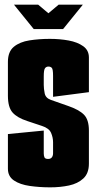

<svg xmlns="http://www.w3.org/2000/svg" viewBox="-20 -795 416 825"><path d="M40 -775H144L188 -738L232 -775H336L251 -670H125ZM196 10Q150 10 108 4Q66 -2 40 -19.5Q14 -37 14 -70V-219L168 -234V-136Q168 -126 171 -119Q174 -112 187 -112Q195 -112 199.5 -115.5Q204 -119 206 -124.5Q208 -130 208 -136V-184Q208 -204 199.5 -224Q191 -244 160 -254L97 -275Q54 -289 34 -311.5Q14 -334 14 -384V-529Q14 -573 39.5 -594Q65 -615 106.5 -621.5Q148 -628 194 -628Q237 -628 275 -621Q313 -614 337.5 -596.5Q362 -579 362 -548V-399L208 -379V-469Q208 -498 202.5 -503.5Q197 -509 188 -509Q179 -509 173.5 -502Q168 -495 168 -467V-430Q168 -414 172 -394Q176 -374 198 -366L272 -340Q319 -324 340.5 -302.5Q362 -281 362 -234V-92Q362 -50 338 -28Q314 -6 276.5 2Q239 10 196 10Z"/></svg>

Font: Smooch Sans Thin Black
Style: Regular
Weight: 900
Version: Version 1.010